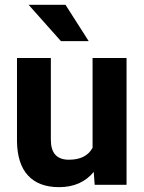

<svg xmlns="http://www.w3.org/2000/svg" viewBox="-20 -770 600 800"><path d="M370.6 -53.7Q318.4 9.8 226.1 9.8Q141.1 9.8 96.4 -39.1Q51.8 -87.9 50.8 -182.1V-528.3H191.9V-187Q191.9 -104.5 267.1 -104.5Q338.9 -104.5 365.7 -154.3V-528.3H507.3V0H374.5ZM349.6 -598.6H233.9L99.1 -750H252.9Z"/></svg>

Font: Robotiche
Style: Bold
Weight: 700
Designer: Google
Version: Version 2.001150; 2014